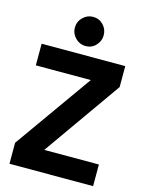

<svg xmlns="http://www.w3.org/2000/svg" viewBox="-134 -1001 817 1080"><g transform="rotate(15 274.5 -461.0)"><path d="M30 -1V-123L350 -574H30V-700H517V-578L199 -127H517V-1ZM271.2 -751Q237 -751 212 -776.4Q187 -801.8 187 -835.6Q187 -871 212.2 -896Q237.4 -921 271 -921Q306.8 -921 330.9 -896Q355 -871 355 -835.6Q355 -801.8 330.9 -776.4Q306.9 -751 271.2 -751Z"/></g></svg>

Font: Inclusive Sans
Style: Regular
Weight: 400
Designer: Olivia King
Foundry: Olivia King
Version: Version 2.004